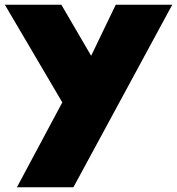

<svg xmlns="http://www.w3.org/2000/svg" viewBox="-56 -532 748 812"><path d="M15.5 260H254.5L672.5 -512H433.5L329.5 -296L203.5 -512H-35.5L207.5 -99Z"/></svg>

Font: Spartan Black
Style: Regular
Weight: 900
Designer: Matt Bailey, Mirko Velimirovic
Foundry: Matt Bailey
Version: Version 1.003; ttfautohint (v1.8.3)